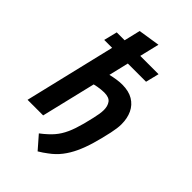

<svg xmlns="http://www.w3.org/2000/svg" viewBox="-280 -868 1133 1133"><g transform="rotate(45 286.5 -301.5)"><path d="M274 173.2 204 93Q216 83.5 226.6 75.1Q237.2 66.8 246.5 57.5Q278 29.2 298.9 -4Q319.8 -37.2 335.6 -84.1Q351.5 -131 366.8 -200.2Q372.2 -223 375.1 -241.9Q378 -260.8 378 -276.5Q378 -308.5 362.8 -329.6Q347.5 -350.8 305.8 -350.8Q292.8 -350.8 279.2 -349.2Q265.8 -347.8 252.9 -345.5Q240 -343.2 228.5 -340.2L147 0H16.8L152.8 -569.8H86.8L107.5 -653.5H173.5L197.5 -754.8L333.2 -776L303.8 -653.5H456.5L435.8 -569.8H283.8L254.2 -445.5Q277.5 -451.5 302 -455.2Q326.5 -459 348.8 -459Q403.2 -459 439.2 -437.4Q475.2 -415.8 493.1 -377.8Q511 -339.8 511 -290.2Q511 -273 508.4 -253.9Q505.8 -234.8 500.8 -211Q487 -148.5 471.8 -96.2Q456.5 -44 436.6 -1Q416.8 42 390 76.6Q363.2 111.2 326 138Q314.2 147 301.4 155.8Q288.5 164.5 274 173.2Z"/></g></svg>

Font: Ubuntu Sans
Style: Italic
Weight: 400
Italic angle: -13.5°
Designer: Dalton Maag Ltd
Foundry: Dalton Maag Ltd
Version: Version 1.006